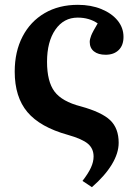

<svg xmlns="http://www.w3.org/2000/svg" viewBox="-20 -546 558 796"><path d="M361 230 322 204Q346 173 357 149Q368 125 368 103Q368 70 344.5 50Q321 30 261 13Q146 -19 93.5 -81.5Q41 -144 41 -249Q41 -332 73.5 -394.5Q106 -457 165 -491.5Q224 -526 303 -526Q357 -526 400 -508.5Q443 -491 467.5 -461Q492 -431 492 -393Q492 -358 472 -338.5Q452 -319 418 -319Q387 -319 369.5 -333Q352 -347 352 -372Q352 -383 358 -398.5Q364 -414 385 -449Q350 -473 302 -473Q244 -473 209.5 -423Q175 -373 175 -290Q175 -208 206 -166.5Q237 -125 315 -105Q402 -81 437 -47.5Q472 -14 472 46Q472 89 443.5 136Q415 183 361 230Z"/></svg>

Font: Literata 36pt SemiBold
Style: Regular
Weight: 600
Designer: Latin by Veronika Burian and Jose Scaglione. Greek by Irene Vlachou. Cyrillic by Vera Evstafieva.
Foundry: TypeTogether
Version: Version 3.002